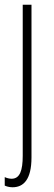

<svg xmlns="http://www.w3.org/2000/svg" viewBox="-24 -549 228 811"><path d="M29 242C75 242 109 210 109 116V-529H72V109C72 171 60 206 25 206C15 206 4 203 -4 199V235C3 238 14 242 29 242Z"/></svg>

Font: Noto Sans Myanmar ExtraCondensed ExtraLight
Style: Regular
Weight: 200
Width: 2
Designer: Monotype Design Team
Foundry: Monotype Imaging Inc.
Version: Version 2.107